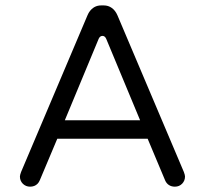

<svg xmlns="http://www.w3.org/2000/svg" viewBox="-20 -701 769 720"><path d="M378.4 -555.2 505.4 -250H223.1L350.1 -555.7Q355 -566.4 364.3 -566.4Q373.5 -566.4 378.4 -555.2ZM194.8 -180.7H533.7L599.1 -24.9Q604 -13.2 613.5 -7.1Q623 -1 635.7 -1Q652.3 -1 663.1 -12.2Q673.8 -23.4 673.8 -39.1Q673.8 -44.4 669.4 -56.2L420.4 -643.6Q412.6 -661.6 399.4 -671.1Q386.2 -680.7 369.1 -680.7H359.4Q331.5 -680.7 314.5 -655.8Q311 -650.4 308.1 -643.6L59.1 -56.2Q54.7 -44.4 54.7 -39.1Q54.7 -22.9 65.9 -11.7Q77.1 -1 92.8 -1Q109.9 -1 120.6 -11.7Q126 -17.1 129.4 -25.4Z"/></svg>

Font: YuPearl-Light
Style: Light
Weight: 300
Designer: Max Yao
Foundry: Max-Everyday
Version: Version 1.011; ttfautohint (v1.8.3)